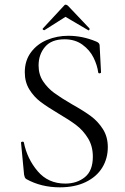

<svg xmlns="http://www.w3.org/2000/svg" viewBox="-20 -789 536 821"><path d="M288 -343Q338 -315 368.5 -292.5Q399 -270 420 -237Q441 -204 441 -160Q441 -111 417 -72Q393 -33 346.5 -10.5Q300 12 236 12Q156 12 93 -23Q88 -26 86 -31Q84 -36 83 -42L70 -178Q69 -182 75 -183Q81 -184 82 -180Q96 -110 141 -57Q186 -4 259 -4Q309 -4 343 -31.5Q377 -59 377 -119Q377 -164 356.5 -197.5Q336 -231 306.5 -253.5Q277 -276 229 -304Q182 -332 153.5 -353.5Q125 -375 105.5 -406.5Q86 -438 86 -480Q86 -530 112.5 -565.5Q139 -601 181.5 -618.5Q224 -636 272 -636Q332 -636 390 -612Q406 -606 406 -595L412 -480Q412 -476 406.5 -475.5Q401 -475 400 -479Q396 -510 380 -542.5Q364 -575 332.5 -598Q301 -621 256 -621Q200 -621 172.5 -588.5Q145 -556 145 -509Q145 -470 164.5 -441Q184 -412 212 -391.5Q240 -371 288 -343ZM169 -660Q166 -660 163.5 -662.5Q161 -665 163 -667L253 -764Q256 -769 261 -769Q266 -769 271 -764L363 -667V-665Q363 -662 361 -660Q359 -658 357 -660L260 -717L170 -660Z"/></svg>

Font: Cormorant Upright
Style: Regular
Weight: 400
Designer: Christian Thalmann (Catharsis Fonts)
Foundry: Catharsis Fonts
Version: Version 3.302